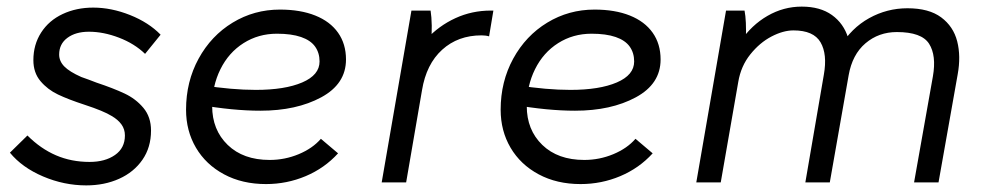

<svg xmlns="http://www.w3.org/2000/svg" viewBox="-20 -552 2986 581"><path d="M10 -90 63 -142Q103 -102 149.5 -82Q196 -62 251 -62Q298 -62 328 -83Q358 -104 358 -142Q358 -161 347.5 -175.5Q337 -190 318 -201Q294 -216 236 -235Q187 -251 155.5 -266Q124 -281 102.5 -306.5Q81 -332 81 -370Q81 -417 104.5 -453.5Q128 -490 169.5 -509.5Q211 -529 262 -529Q317 -529 373.5 -506.5Q430 -484 466 -447L419 -389Q387 -420 340 -438Q293 -456 249 -456Q209 -456 184 -437.5Q159 -419 159 -387Q159 -367 174.5 -351Q190 -335 226 -319Q249 -311 272 -302Q323 -285 357 -269Q391 -253 414 -225.5Q437 -198 437 -157Q437 -106 411 -68.5Q385 -31 340.5 -11Q296 9 241 9Q174 9 110.5 -18Q47 -45 10 -90Z M543 -220Q543 -305 581 -374.5Q619 -444 684 -483.5Q749 -523 827 -523Q889 -523 934 -505Q979 -487 1003 -453Q1027 -419 1027 -372Q1027 -298 952 -257.5Q877 -217 768 -217Q685 -217 582 -235L593 -294Q682 -280 754 -280Q842 -280 894.5 -302.5Q947 -325 947 -366Q947 -392 933.5 -411Q920 -430 891 -440Q862 -450 818 -450Q762 -450 717 -421.5Q672 -393 647 -342.5Q622 -292 622 -231Q622 -159 669 -113.5Q716 -68 796 -68Q842 -68 884 -85.5Q926 -103 951 -132L1003 -88Q962 -43 905 -19Q848 5 785 5Q713 5 658 -24.5Q603 -54 573 -105Q543 -156 543 -220Z M1225 -520H1283Q1286 -501 1286.5 -474.5Q1287 -448 1284 -427L1270 -433Q1308 -474 1358 -497Q1408 -520 1465 -520H1473L1460 -442Q1450 -445 1437 -445Q1366 -445 1318 -401.5Q1270 -358 1257 -279L1209 0H1135Z M1495 -220Q1495 -305 1533 -374.5Q1571 -444 1636 -483.5Q1701 -523 1779 -523Q1841 -523 1886 -505Q1931 -487 1955 -453Q1979 -419 1979 -372Q1979 -298 1904 -257.5Q1829 -217 1720 -217Q1637 -217 1534 -235L1545 -294Q1634 -280 1706 -280Q1794 -280 1846.5 -302.5Q1899 -325 1899 -366Q1899 -392 1885.5 -411Q1872 -430 1843 -440Q1814 -450 1770 -450Q1714 -450 1669 -421.5Q1624 -393 1599 -342.5Q1574 -292 1574 -231Q1574 -159 1621 -113.5Q1668 -68 1748 -68Q1794 -68 1836 -85.5Q1878 -103 1903 -132L1955 -88Q1914 -43 1857 -19Q1800 5 1737 5Q1665 5 1610 -24.5Q1555 -54 1525 -105Q1495 -156 1495 -220Z M2177 -520H2233Q2236 -505 2237 -483Q2238 -461 2237 -433L2220 -426Q2254 -476 2302.5 -504Q2351 -532 2406 -532Q2462 -532 2497.5 -506.5Q2533 -481 2546.5 -437.5Q2560 -394 2551 -341L2491 0H2417L2473 -326Q2484 -388 2463 -424Q2442 -460 2381 -460Q2350 -460 2314.5 -441.5Q2279 -423 2250.5 -387.5Q2222 -352 2214 -304L2161 0H2087ZM2694 -455Q2639 -455 2599 -421Q2559 -387 2548 -324L2522 -410Q2556 -467 2610 -497Q2664 -527 2726 -527Q2791 -527 2828 -499.5Q2865 -472 2876.5 -427Q2888 -382 2878 -327L2820 0H2746L2803 -321Q2814 -384 2791.5 -419.5Q2769 -455 2694 -455Z"/></svg>

Font: Fixel Italic Variable 20240409 Display Thin
Style: Italic
Weight: 100
Italic angle: -10°
Designer: AlfaBravo + MacPaw
Foundry: Kyrylo Tkachov, Marchela Mozhyna, Serhii Makarenko, Maria Weinstein, Zakhar Kryvoshyya
Version: Version 1.211;Glyphs 3.2 (3225)